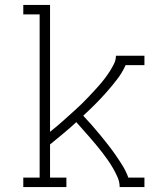

<svg xmlns="http://www.w3.org/2000/svg" viewBox="-20 -755 640 775"><path d="M74 0V-38H140V-697H74V-735H182V-223Q196 -234 209 -245Q222 -256 235 -267.5Q248 -279 260.5 -290.5Q273 -302 286 -313.5Q299 -325 311 -337Q323 -349 335 -361.5Q347 -374 358.5 -386.5Q370 -399 381.5 -412Q393 -425 403.5 -439Q414 -453 423 -467Q432 -481 440 -497Q448 -513 448 -530H563V-492H487Q473 -461 452.5 -434.5Q432 -408 410 -383Q388 -358 364 -334Q340 -310 316 -288Q334 -269 351 -249.5Q368 -230 384.5 -210Q401 -190 417 -169.5Q433 -149 447.5 -128Q462 -107 475.5 -85Q489 -63 498 -38H563V0H463Q463 -20 455 -38.5Q447 -57 437 -74.5Q427 -92 415.5 -108.5Q404 -125 392 -140.5Q380 -156 367 -171.5Q354 -187 341 -202Q328 -217 314.5 -232Q301 -247 288 -262Q262 -238 235.5 -216Q209 -194 182 -172V-38H248V0Z"/></svg>

Font: Iosevka Curly Slab XLtEx
Style: Regular
Weight: 200
Width: 7
Monospace: yes
Designer: Belleve Invis
Foundry: Belleve Invis
Version: Version 11.1.0; ttfautohint (v1.8.3)